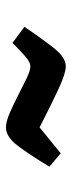

<svg xmlns="http://www.w3.org/2000/svg" viewBox="182 -590 241 645"><g transform="rotate(90 302.5 -267.5)"><path d="M408 -167Q389 -167 360 -179.5Q331 -192 300 -208Q269 -224 243 -236.5Q217 -249 203 -249Q189 -249 169.5 -232Q150 -215 124 -189L70 -229Q114 -294 144 -331Q174 -368 203 -368Q226 -368 277 -344.5Q328 -321 408 -280L495 -351L540 -313Q497 -242 468 -204.5Q439 -167 408 -167Z"/></g></svg>

Font: Eczar
Style: Bold
Weight: 700
Designer: Vaibhav Singh
Foundry: Rosetta Type Foundry
Version: Version 2.000